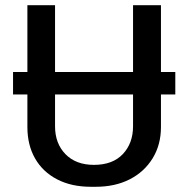

<svg xmlns="http://www.w3.org/2000/svg" viewBox="-20 -706 722 736"><path d="M30 -430H652V-344H30ZM328 10Q254 10 199 -18.5Q144 -47 114.5 -98.5Q85 -150 85 -219V-686H191V-222Q191 -156 231 -115Q271 -74 340 -74Q412 -74 451 -115.5Q490 -157 490 -222V-686H597V-219Q597 -151 565 -99Q533 -47 477 -18.5Q421 10 347 10Z"/></svg>

Font: Chivo Medium
Style: Regular
Weight: 400
Version: Version 2.002